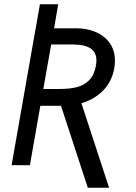

<svg xmlns="http://www.w3.org/2000/svg" viewBox="-20 -775 640 902"><path d="M147.5 -642H148L167.5 -755H253.5L234 -642H341Q387 -642 428 -625.2Q469 -608.5 494.5 -574Q520 -539.5 520 -490Q520 -474 517 -455Q505.5 -391 464 -349.2Q422.5 -307.5 362.5 -290L492.5 107H392.5L266.5 -278H169.5L120.5 1H34.5ZM431 -468Q433 -478.5 433 -491Q433 -529 405.5 -547.5Q378 -566 321 -566H220.5L183.5 -357H260Q307 -357 341 -365.5Q375 -374 399 -398.2Q423 -422.5 431 -468Z"/></svg>

Font: JuliaMono Italic
Style: Regular
Weight: 400
Italic angle: -9°
Monospace: yes
Designer: cormullion
Foundry: corm
Version: Version 0.049; ttfautohint (v1.8.4)